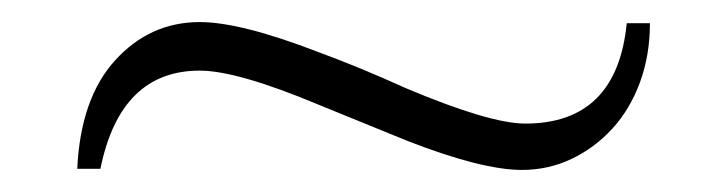

<svg xmlns="http://www.w3.org/2000/svg" viewBox="-20 -316 640 174"><path d="M569 -295Q569 -266 560 -241.5Q551 -217 535 -199.5Q519 -182 498 -172Q477 -162 453 -162Q417 -162 350 -188L269 -221Q195 -252 161 -252Q89 -252 71 -163H50Q53 -227 84.5 -261.5Q116 -296 161 -296Q198 -296 268 -269Q287 -262 306.5 -254Q326 -246 348 -236Q424 -204 456 -204Q539 -204 548 -295Z"/></svg>

Font: New Athena Unicode
Style: Regular
Weight: 400
Designer: J. Rusten 1997; rev. by R. Hancock 2001, 2002, rev. by D. Mastronarde 2002-2021
Foundry: GreekKeys New Athena Unicode
Version: Version 5.008